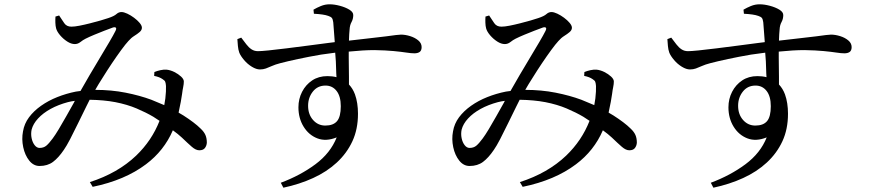

<svg xmlns="http://www.w3.org/2000/svg" viewBox="-20 -805 4040 893"><path d="M164 -33Q136 -33 116 -58Q96 -83 88 -120.5Q80 -158 87 -194Q93 -230 115 -259.5Q137 -289 171 -313Q205 -337 246.5 -353.5Q288 -370 333 -379Q344 -381 355 -382Q355 -383 355 -383Q373 -415 397 -456Q421 -497 445.5 -537.5Q470 -578 489 -610.5Q508 -643 516 -659Q523 -672 519 -676Q515 -680 505 -677Q488 -671 465 -662Q442 -653 419 -643.5Q396 -634 378 -625Q366 -619 354 -609.5Q342 -600 328 -600Q311 -600 292.5 -612Q274 -624 259.5 -641Q245 -658 241 -673Q238 -684 237.5 -699.5Q237 -715 238 -728L255 -733Q268 -713 279 -697Q290 -681 312 -681Q327 -681 350 -685.5Q373 -690 398.5 -696.5Q424 -703 447 -709.5Q470 -716 484 -721Q511 -730 521.5 -739.5Q532 -749 545 -749Q556 -749 572 -741.5Q588 -734 603.5 -722.5Q619 -711 629.5 -698.5Q640 -686 640 -676Q640 -665 629.5 -656Q619 -647 604.5 -638Q590 -629 577 -614Q564 -600 543.5 -572Q523 -544 500.5 -510.5Q478 -477 457 -443Q437 -412 423 -387Q498 -387 564 -374Q630 -361 684 -341Q717 -328 744 -316Q747 -332 749 -347Q753 -382 752 -405Q751 -418 748.5 -424.5Q746 -431 736 -437Q722 -447 697 -452L698 -470Q710 -475 725.5 -478.5Q741 -482 755 -481Q773 -479 791 -470Q809 -461 822 -449Q835 -437 835 -426Q835 -414 832 -400Q829 -386 827 -369Q825 -355 821 -332Q817 -309 811 -283Q811 -282 811 -281Q822 -275 833 -268Q858 -252 878.5 -236.5Q899 -221 913 -207Q929 -192 935.5 -177Q942 -162 942 -141Q941 -127 933 -116.5Q925 -106 907 -106Q891 -106 872.5 -122Q854 -138 826 -165Q809 -181 784 -199Q743 -104 659 -41Q561 33 411 64L398 42Q528 0 613 -81Q686 -151 722 -243Q708 -252 693 -262Q659 -282 615.5 -300.5Q572 -319 516 -330Q463 -340 397 -341Q390 -327 382 -311Q362 -271 342.5 -230.5Q323 -190 306 -157.5Q289 -125 277 -108Q252 -71 226.5 -52Q201 -33 164 -33ZM328 -336Q312 -334 296 -330Q251 -318 215.5 -298.5Q180 -279 157 -254Q134 -229 127 -202Q123 -182 127 -162.5Q131 -143 141 -130Q151 -117 164 -117Q183 -117 195.5 -127.5Q208 -138 225 -161Q237 -177 253.5 -204.5Q270 -232 288 -264Q306 -296 324 -328Q326 -332 328 -336Z M1286 45Q1377 11 1447 -41Q1517 -93 1546 -166Q1496 -146 1456 -161.5Q1416 -177 1392 -216Q1368 -255 1368 -306Q1368 -345 1385 -378Q1402 -411 1432 -431Q1462 -451 1503 -451Q1526 -451 1545 -446Q1544 -454 1544 -463Q1543 -488 1542 -520Q1541 -540 1539 -560Q1506 -556 1473 -551Q1415 -541 1366 -530.5Q1317 -520 1283 -511Q1260 -505 1244.5 -498Q1229 -491 1216.5 -486.5Q1204 -482 1189 -482Q1172 -482 1151.5 -494.5Q1131 -507 1115 -526Q1099 -545 1093 -560Q1088 -574 1086.5 -591Q1085 -608 1084 -623L1102 -630Q1115 -613 1126 -598.5Q1137 -584 1150 -575.5Q1163 -567 1180 -567Q1194 -567 1229 -570.5Q1264 -574 1311.5 -580Q1359 -586 1409.5 -592.5Q1460 -599 1505 -605Q1522 -607 1537 -609Q1535 -629 1534 -649Q1532 -679 1530 -701Q1528 -716 1523.5 -721.5Q1519 -727 1507 -731Q1496 -735 1479 -737.5Q1462 -740 1440 -741L1438 -760Q1453 -769 1472.5 -777Q1492 -785 1513 -785Q1535 -785 1561 -778Q1587 -771 1605 -760Q1623 -749 1623 -735Q1623 -717 1615 -702.5Q1607 -688 1606 -668Q1604 -650 1603 -616Q1659 -622 1699 -627Q1746 -632 1776 -636Q1806 -640 1821.5 -642Q1837 -644 1845 -644Q1865 -644 1887.5 -637Q1910 -630 1925.5 -617Q1941 -604 1941 -586Q1941 -570 1932 -563.5Q1923 -557 1907 -557Q1893 -557 1870 -560.5Q1847 -564 1811 -567.5Q1775 -571 1721 -572Q1671 -572 1602 -565Q1602 -551 1602 -536Q1602 -492 1603 -447Q1603 -429 1603 -412Q1621 -393 1631 -366Q1645 -327 1645 -276Q1645 -204 1619 -148Q1593 -92 1546.5 -49Q1500 -6 1436.5 23Q1373 52 1298 68ZM1493 -221Q1530 -221 1547.5 -241.5Q1565 -262 1565 -311Q1565 -357 1545.5 -382Q1526 -407 1494 -407Q1457 -407 1435 -379Q1413 -351 1413 -313Q1413 -273 1436 -247Q1459 -221 1493 -221Z M2164 -33Q2136 -33 2116 -58Q2096 -83 2088 -120.5Q2080 -158 2087 -194Q2093 -230 2115 -259.5Q2137 -289 2171 -313Q2205 -337 2246.5 -353.5Q2288 -370 2333 -379Q2344 -381 2355 -382Q2355 -383 2355 -383Q2373 -415 2397 -456Q2421 -497 2445.5 -537.5Q2470 -578 2489 -610.5Q2508 -643 2516 -659Q2523 -672 2519 -676Q2515 -680 2505 -677Q2488 -671 2465 -662Q2442 -653 2419 -643.5Q2396 -634 2378 -625Q2366 -619 2354 -609.5Q2342 -600 2328 -600Q2311 -600 2292.5 -612Q2274 -624 2259.5 -641Q2245 -658 2241 -673Q2238 -684 2237.5 -699.5Q2237 -715 2238 -728L2255 -733Q2268 -713 2279 -697Q2290 -681 2312 -681Q2327 -681 2350 -685.5Q2373 -690 2398.5 -696.5Q2424 -703 2447 -709.5Q2470 -716 2484 -721Q2511 -730 2521.5 -739.5Q2532 -749 2545 -749Q2556 -749 2572 -741.5Q2588 -734 2603.5 -722.5Q2619 -711 2629.5 -698.5Q2640 -686 2640 -676Q2640 -665 2629.5 -656Q2619 -647 2604.5 -638Q2590 -629 2577 -614Q2564 -600 2543.5 -572Q2523 -544 2500.5 -510.5Q2478 -477 2457 -443Q2437 -412 2423 -387Q2498 -387 2564 -374Q2630 -361 2684 -341Q2717 -328 2744 -316Q2747 -332 2749 -347Q2753 -382 2752 -405Q2751 -418 2748.5 -424.5Q2746 -431 2736 -437Q2722 -447 2697 -452L2698 -470Q2710 -475 2725.5 -478.5Q2741 -482 2755 -481Q2773 -479 2791 -470Q2809 -461 2822 -449Q2835 -437 2835 -426Q2835 -414 2832 -400Q2829 -386 2827 -369Q2825 -355 2821 -332Q2817 -309 2811 -283Q2811 -282 2811 -281Q2822 -275 2833 -268Q2858 -252 2878.5 -236.5Q2899 -221 2913 -207Q2929 -192 2935.5 -177Q2942 -162 2942 -141Q2941 -127 2933 -116.5Q2925 -106 2907 -106Q2891 -106 2872.5 -122Q2854 -138 2826 -165Q2809 -181 2784 -199Q2743 -104 2659 -41Q2561 33 2411 64L2398 42Q2528 0 2613 -81Q2686 -151 2722 -243Q2708 -252 2693 -262Q2659 -282 2615.5 -300.5Q2572 -319 2516 -330Q2463 -340 2397 -341Q2390 -327 2382 -311Q2362 -271 2342.5 -230.5Q2323 -190 2306 -157.5Q2289 -125 2277 -108Q2252 -71 2226.5 -52Q2201 -33 2164 -33ZM2328 -336Q2312 -334 2296 -330Q2251 -318 2215.5 -298.5Q2180 -279 2157 -254Q2134 -229 2127 -202Q2123 -182 2127 -162.5Q2131 -143 2141 -130Q2151 -117 2164 -117Q2183 -117 2195.5 -127.5Q2208 -138 2225 -161Q2237 -177 2253.5 -204.5Q2270 -232 2288 -264Q2306 -296 2324 -328Q2326 -332 2328 -336Z M3286 45Q3377 11 3447 -41Q3517 -93 3546 -166Q3496 -146 3456 -161.5Q3416 -177 3392 -216Q3368 -255 3368 -306Q3368 -345 3385 -378Q3402 -411 3432 -431Q3462 -451 3503 -451Q3526 -451 3545 -446Q3544 -454 3544 -463Q3543 -488 3542 -520Q3541 -540 3539 -560Q3506 -556 3473 -551Q3415 -541 3366 -530.5Q3317 -520 3283 -511Q3260 -505 3244.5 -498Q3229 -491 3216.5 -486.5Q3204 -482 3189 -482Q3172 -482 3151.5 -494.5Q3131 -507 3115 -526Q3099 -545 3093 -560Q3088 -574 3086.5 -591Q3085 -608 3084 -623L3102 -630Q3115 -613 3126 -598.5Q3137 -584 3150 -575.5Q3163 -567 3180 -567Q3194 -567 3229 -570.5Q3264 -574 3311.5 -580Q3359 -586 3409.5 -592.5Q3460 -599 3505 -605Q3522 -607 3537 -609Q3535 -629 3534 -649Q3532 -679 3530 -701Q3528 -716 3523.5 -721.5Q3519 -727 3507 -731Q3496 -735 3479 -737.5Q3462 -740 3440 -741L3438 -760Q3453 -769 3472.5 -777Q3492 -785 3513 -785Q3535 -785 3561 -778Q3587 -771 3605 -760Q3623 -749 3623 -735Q3623 -717 3615 -702.5Q3607 -688 3606 -668Q3604 -650 3603 -616Q3659 -622 3699 -627Q3746 -632 3776 -636Q3806 -640 3821.5 -642Q3837 -644 3845 -644Q3865 -644 3887.5 -637Q3910 -630 3925.5 -617Q3941 -604 3941 -586Q3941 -570 3932 -563.5Q3923 -557 3907 -557Q3893 -557 3870 -560.5Q3847 -564 3811 -567.5Q3775 -571 3721 -572Q3671 -572 3602 -565Q3602 -551 3602 -536Q3602 -492 3603 -447Q3603 -429 3603 -412Q3621 -393 3631 -366Q3645 -327 3645 -276Q3645 -204 3619 -148Q3593 -92 3546.5 -49Q3500 -6 3436.5 23Q3373 52 3298 68ZM3493 -221Q3530 -221 3547.5 -241.5Q3565 -262 3565 -311Q3565 -357 3545.5 -382Q3526 -407 3494 -407Q3457 -407 3435 -379Q3413 -351 3413 -313Q3413 -273 3436 -247Q3459 -221 3493 -221Z"/></svg>

Font: Noto Serif HK ExtraLight Medium
Style: Regular
Weight: 500
Version: Version 2.002-H1;hotconv 1.1.0;makeotfexe 2.6.0